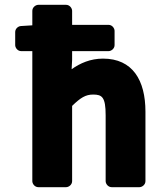

<svg xmlns="http://www.w3.org/2000/svg" viewBox="-20 -751 693 796"><path d="M279 -503V-539H430C441 -539 455 -549 455 -564V-623C455 -634 445 -648 430 -648H279V-706C279 -717 269 -731 254 -731H139C128 -731 114 -721 114 -706V-646L66 -643C55 -642 43 -632 43 -618V-564C43 -553 53 -539 68 -539H114V0C114 11 124 25 139 25H254C265 25 279 15 279 0V-312C314 -346 335 -359 366 -359C403 -359 418 -349 418 -273V0C418 11 428 25 443 25H558C569 25 583 15 583 0V-288C583 -418 530 -508 407 -508C355 -508 312 -489 277 -464Z"/></svg>

Font: Falling Sky
Style: Blk
Weight: 900
Designer: Paul D. Hunt
Foundry: Adobe Systems Incorporated
Version: Version 1.02